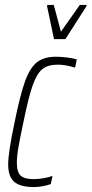

<svg xmlns="http://www.w3.org/2000/svg" viewBox="-20 -747 370 775"><path d="M13 -83Q13 -132 39 -254Q61 -363 81 -418.5Q101 -474 129.5 -496Q158 -518 205 -518Q226 -518 251 -515Q276 -512 290 -507L283 -474Q245 -486 212 -486Q173 -486 150.5 -467.5Q128 -449 111.5 -401.5Q95 -354 75 -256Q61 -191 54.5 -153.5Q48 -116 48 -90Q48 -52 63.5 -38Q79 -24 115 -24Q134 -24 155.5 -27.5Q177 -31 192 -37L185 -4Q172 1 153 4.5Q134 8 117 8Q61 8 37 -13.5Q13 -35 13 -83ZM198 -589 170 -722 171 -727H197L226 -619L302 -727H330L329 -722L244 -589Z"/></svg>

Font: Saira Ultra Condensed Thin
Style: Italic
Weight: 100
Width: 1
Italic angle: -12°
Designer: Hector Gatti with collaboration of the Omnibus-Type team
Foundry: Omnibus-Type
Version: Version 1.001; ttfautohint (v1.8)